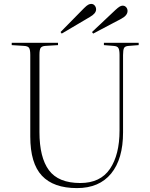

<svg xmlns="http://www.w3.org/2000/svg" viewBox="-20 -949 770 983"><path d="M374 14Q254 14 194.5 -49.5Q135 -113 135 -250V-668Q135 -694 129 -703.5Q123 -713 103 -714L40 -718V-730H277V-718L212 -714Q196 -713 189 -705Q182 -697 182 -668V-273Q182 -143 230.5 -77.5Q279 -12 391 -12Q494 -12 543 -84.5Q592 -157 592 -281V-668Q592 -692 586.5 -702.5Q581 -713 561 -714L512 -718V-730H690V-718L639 -714Q620 -713 615 -703Q610 -693 610 -667V-271Q610 -135 549 -60.5Q488 14 374 14ZM296 -777 290 -785 410 -907Q424 -921 432 -925Q440 -929 447 -929Q458 -929 465 -920.5Q472 -912 472 -901Q472 -880 440 -862ZM457 -777 451 -785 571 -898Q585 -911 593 -915.5Q601 -920 608 -920Q619 -920 626 -912Q633 -904 633 -893Q633 -870 601 -853Z"/></svg>

Font: Literata 72pt ExtraLight
Style: Regular
Weight: 200
Designer: Latin by Veronika Burian and Jose Scaglione. Greek by Irene Vlachou. Cyrillic by Vera Evstafieva.
Foundry: TypeTogether
Version: Version 3.002